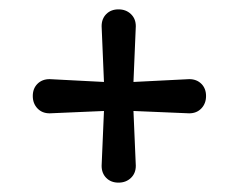

<svg xmlns="http://www.w3.org/2000/svg" viewBox="-20 -505 510 410"><path d="M202 -268 86 -263Q70 -263 60 -273.5Q50 -284 50 -300Q50 -316 60 -326Q70 -336 86 -336L202 -330L197 -449Q197 -465 207 -475Q217 -485 233 -485Q249 -485 259.5 -475Q270 -465 270 -449L265 -330Q265 -330 384 -336Q400 -336 410 -326Q420 -316 420 -300Q420 -284 410 -273.5Q400 -263 384 -263L265 -268L270 -151Q270 -135 259.5 -125Q249 -115 233 -115Q217 -115 207 -125Q197 -135 197 -151Z"/></svg>

Font: Macondo Swash Caps
Style: Regular
Weight: 400
Designer: John Vargas Beltran
Foundry: John Vargas Beltran
Version: Version 2.001